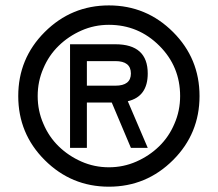

<svg xmlns="http://www.w3.org/2000/svg" viewBox="-20 -704 821 724"><path d="M390.6 -683.6Q532.2 -683.6 632.8 -583Q732.4 -483.4 732.4 -341.8Q732.4 -200.2 632.8 -100.6Q532.2 0 390.6 0Q249 0 148.4 -100.6Q48.8 -200.2 48.8 -341.8Q48.8 -483.4 148.4 -583Q249 -683.6 390.6 -683.6ZM659.2 -341.8Q659.2 -453.1 581.1 -531.2Q502 -610.4 390.6 -610.4Q335.9 -610.4 287.1 -588.9Q238.3 -567.4 201.2 -531.2Q164.1 -495.1 143.6 -446.3Q122.1 -397.5 122.1 -341.8Q122.1 -286.1 143.6 -237.3Q164.1 -188.5 201.2 -152.3Q238.3 -116.2 287.1 -94.7Q335.9 -73.2 390.6 -73.2Q445.3 -73.2 494.1 -94.7Q543 -116.2 580.1 -152.3Q617.2 -188.5 637.7 -237.3Q659.2 -286.1 659.2 -341.8ZM415 -537.1Q537.1 -537.1 537.1 -426.8Q537.1 -339.8 461.9 -322.3Q487.3 -263.7 537.1 -146.5Q521.5 -146.5 473.6 -146.5Q455.1 -189.5 401.4 -317.4Q377.9 -317.4 307.6 -317.4Q307.6 -274.4 307.6 -146.5Q292 -146.5 244.1 -146.5Q244.1 -170.9 244.1 -208Q244.1 -317.4 244.1 -537.1Q287.1 -537.1 415 -537.1ZM415 -380.9Q473.6 -380.9 473.6 -426.8Q473.6 -473.6 415 -473.6Q378.9 -473.6 307.6 -473.6Q307.6 -450.2 307.6 -380.9Q335 -380.9 415 -380.9Z"/></svg>

Font: ZAANS 2018
Style: Regular
Weight: 400
Designer: Counter Creatives
Version: Version 1.0 - 24-01-18